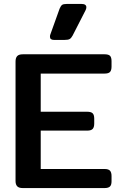

<svg xmlns="http://www.w3.org/2000/svg" viewBox="-20 -956 616 976"><path d="M234 -769Q234 -777 236 -781L283 -912Q289 -926 295.5 -931Q302 -936 320 -936H394Q419 -936 419 -919Q419 -912 415 -904L349 -775Q342 -762 334 -757.5Q326 -753 307 -753H255Q234 -753 234 -769ZM59 -36V-643Q59 -662 67.5 -671Q76 -680 96 -680H512Q532 -680 539.5 -672Q547 -664 547 -645V-618Q547 -599 539.5 -590.5Q532 -582 512 -582H187V-388H423Q443 -388 451 -380Q459 -372 459 -353V-328Q459 -309 451 -300.5Q443 -292 423 -292H187V-97H511Q531 -97 539 -88.5Q547 -80 547 -61V-34Q547 -16 539 -8Q531 0 511 0H96Q76 0 67.5 -9Q59 -18 59 -36Z"/></svg>

Font: Mitr
Style: Regular
Weight: 400
Designer: Thanarat Vachiruckul
Foundry: Cadson Demak
Version: Version 1.003